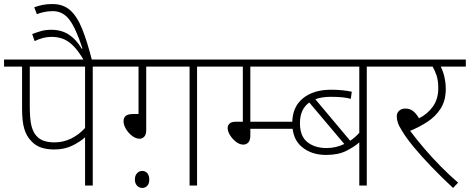

<svg xmlns="http://www.w3.org/2000/svg" viewBox="-20 -916 2320 948"><path d="M438 -587V0H400V-238Q374 -215 336 -196.5Q298 -178 248 -178Q211 -178 183 -187.5Q155 -197 134 -220Q111 -243 100 -279.5Q89 -316 89 -379V-587H0V-622H550V-587ZM400 -587H127V-395Q127 -326 135.5 -294Q144 -262 160 -245Q176 -227 198.5 -220Q221 -213 248 -213Q293 -213 331.5 -232Q370 -251 400 -284Z M396 -615Q367 -665 341 -690.5Q315 -716 289 -725Q263 -734 234 -734Q213 -734 192 -728.5Q171 -723 151 -713L139 -748Q160 -756 182.5 -762.5Q205 -769 233 -769Q283 -769 319.5 -745.5Q356 -722 384 -675L387 -677Q354 -778 322 -819.5Q290 -861 241 -861Q217 -861 197 -856.5Q177 -852 162 -846L149 -880Q168 -887 189 -891.5Q210 -896 239 -896Q292 -896 326.5 -865.5Q361 -835 386 -772.5Q411 -710 435 -615Z M702 -587V-274Q702 -252 692.5 -241.5Q683 -231 670 -231Q651 -231 632.5 -245Q614 -259 602 -279Q590 -299 590 -318Q590 -334 600.5 -343.5Q611 -353 639 -353H664V-587H535V-622H1066V-587H953V0H916V-587ZM646 -30Q646 -49 656.5 -60.5Q667 -72 682 -72Q698 -72 707.5 -60.5Q717 -49 717 -30Q717 -9 707 1.5Q697 12 682 12Q668 12 657 1Q646 -10 646 -30Z M1216 -315H1446V-280H1216V-247Q1216 -223 1206 -212.5Q1196 -202 1181 -202Q1163 -202 1145 -216Q1127 -230 1115.5 -249Q1104 -268 1104 -284Q1104 -297 1113.5 -306Q1123 -315 1146 -315H1179V-587H1051V-622H1391V-587H1216Z M1903 -587H1791V0H1754V-213Q1728 -190 1688.5 -170.5Q1649 -151 1590 -151Q1518 -151 1470.5 -190.5Q1423 -230 1423 -308Q1423 -387 1475 -430Q1527 -473 1615 -473Q1647 -473 1673.5 -470Q1700 -467 1717 -463L1712 -428Q1694 -433 1671 -435.5Q1648 -438 1614 -438Q1569 -438 1537 -426L1709 -221Q1733 -237 1754 -260V-587H1371V-622H1903ZM1461 -308Q1461 -243 1498 -214Q1535 -185 1592 -185Q1639 -185 1680 -205L1507 -410Q1461 -377 1461 -308Z M2242 -14 2217 12Q2160 -41 2110 -93Q2060 -145 2022.5 -190.5Q1985 -236 1965 -270Q1950 -293 1944.5 -310Q1939 -327 1939 -341Q1939 -359 1951 -369.5Q1963 -380 1981 -380Q2003 -380 2018.5 -368.5Q2034 -357 2049 -332Q2091 -353 2117.5 -390Q2144 -427 2144 -481Q2144 -519 2135 -545Q2126 -571 2116 -587H1889V-622H2280V-587H2156Q2167 -567 2174 -537Q2181 -507 2181 -477Q2181 -419 2155.5 -379.5Q2130 -340 2089.5 -314Q2049 -288 2005 -270Q2037 -227 2076 -181.5Q2115 -136 2157.5 -93Q2200 -50 2242 -14Z"/></svg>

Font: Noto Sans ExtraLight
Style: Regular
Weight: 200
Designer: Monotype Design Team
Foundry: Monotype Imaging Inc.
Version: Version 2.007